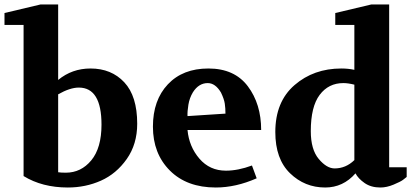

<svg xmlns="http://www.w3.org/2000/svg" viewBox="-38 -820 1845 855"><path d="M-18 -709V-762L142 -800H221V-464Q283 -515 365 -515Q458 -515 515.5 -453.5Q573 -392 573 -269Q573 -178 526.5 -112Q480 -46 411.5 -15.5Q343 15 264 15Q150 15 67 -36V-709ZM221 -53Q233 -51 255 -51Q323 -51 368.5 -106Q414 -161 414 -265Q414 -430 313 -430Q274 -430 221 -400Z M643 -256Q643 -374 709.5 -444.5Q776 -515 890 -515Q1006 -515 1065.5 -436Q1125 -357 1125 -241H797Q804 -167 850 -113.5Q896 -60 968 -60Q1022 -60 1084 -83L1105 -26Q1012 15 923 15Q794 15 718.5 -60.5Q643 -136 643 -256ZM797 -303 966 -314Q966 -338 963 -358.5Q960 -379 946 -408Q921 -450 887 -450Q847 -450 821 -409Q806 -384 801 -354Q796 -324 797 -303Z M1188 -232Q1188 -367 1273.5 -441Q1359 -515 1482 -515Q1513 -515 1540 -509V-709H1455V-762L1615 -800H1695V-75H1773V-32Q1767 -27 1756.5 -19Q1746 -11 1715 2Q1684 15 1656 15Q1614 15 1585.5 -5Q1557 -25 1545 -48Q1490 15 1410 15Q1319 15 1253.5 -48.5Q1188 -112 1188 -232ZM1346 -236Q1346 -154 1381.5 -112Q1417 -70 1452 -70Q1502 -70 1540 -107V-443Q1512 -450 1491 -450Q1425 -450 1385.5 -397.5Q1346 -345 1346 -236Z"/></svg>

Font: Volkhov
Style: Bold
Weight: 700
Designer: Cyreal (www.cyreal.org)
Foundry: Cyreal (www.cyreal.org)
Version: Version 1.010